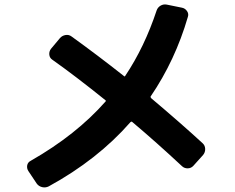

<svg xmlns="http://www.w3.org/2000/svg" viewBox="-20 -787 1040 848"><path d="M142.6 24.4 105.5 -31.2Q97.7 -43 100.1 -56.6Q102.5 -70.3 116.2 -77.1Q316.4 -191.4 446.3 -338.9Q449.2 -341.8 445.3 -344.7Q310.5 -453.1 210.9 -523.4Q199.2 -531.2 197.8 -545.4Q196.3 -559.6 205.1 -571.3L245.1 -619.1Q254.9 -629.9 269.5 -632.3Q284.2 -634.8 295.9 -626Q411.1 -543 527.3 -451.2Q531.2 -447.3 533.2 -452.1Q618.2 -579.1 671.9 -741.2Q676.8 -754.9 689.5 -762.2Q702.1 -769.5 716.8 -766.6L784.2 -752.9Q797.9 -750 806.2 -737.8Q814.5 -725.6 809.6 -711.9Q753.9 -520.5 645.5 -361.3Q643.6 -358.4 647.5 -353.5Q777.3 -244.1 875 -154.3Q885.7 -144.5 886.2 -129.4Q886.7 -114.3 877 -102.5L834 -54.7Q824.2 -43.9 809.6 -43.5Q794.9 -43 784.2 -52.7Q669.9 -159.2 564.5 -248Q561.5 -252 555.7 -247.1Q411.1 -82 195.3 36.1Q181.6 43 166.5 39.6Q151.4 36.1 142.6 24.4Z"/></svg>

Font: Rounded-L Mgen+ 1m bold
Style: Bold
Weight: 700
Designer: [Source Han Sans]
Ryoko NISHIZUKA  (kana & ideographs); Paul D. Hunt (Latin, Greek & Cyrillic); Wenlong ZHANG  (bopomofo
Version: Version 1.059.20150602